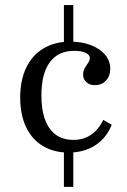

<svg xmlns="http://www.w3.org/2000/svg" viewBox="-20 -591 502 758"><path d="M232.3 146.8V-13.7H269.4V146.8ZM232.3 -412.9V-571H269.4V-412.9ZM250.8 11.3Q191.9 11.3 148.8 -14.9Q105.6 -41.1 82.7 -89.9Q59.7 -138.7 59.7 -205.6Q59.7 -274.2 83.5 -323.8Q107.3 -373.4 152 -400Q196.8 -426.6 257.3 -426.6Q303.2 -426.6 338.7 -412.9Q374.2 -399.2 394.8 -375Q415.3 -350.8 415.3 -319.4Q415.3 -291.1 398.4 -273Q381.5 -254.8 354.8 -254.8Q333.9 -254.8 321 -266.5Q308.1 -278.2 308.1 -296Q308.1 -311.3 314.9 -322.6Q321.8 -333.9 328.2 -343.5Q334.7 -353.2 334.7 -362.1Q334.7 -375 317.7 -382.7Q300.8 -390.3 272.6 -390.3Q209.7 -390.3 176.6 -345.2Q143.5 -300 143.5 -214.5Q143.5 -129 175.8 -83.9Q208.1 -38.7 269.4 -38.7Q308.9 -38.7 338.7 -58.5Q368.5 -78.2 387.9 -117.7L421 -98.4Q400.8 -46.8 356.5 -17.7Q312.1 11.3 250.8 11.3Z"/></svg>

Font: Playfair 9pt
Style: Regular
Weight: 400
Designer: Claus Eggers Sørensen
Foundry: Claus Eggers Sørensen
Version: Version 2.203